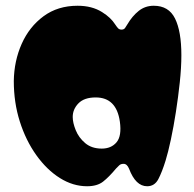

<svg xmlns="http://www.w3.org/2000/svg" viewBox="-20 -634 674 668"><path d="M492 14Q452 14 429 -47Q422 -64 410 -64Q400 -64 394.5 -58.5Q389 -53 384 -48Q359 -18 338.5 -2Q318 14 283 14Q234 14 188.5 -14.5Q143 -43 106.5 -94Q70 -145 49 -211Q28 -277 28 -352Q29 -422 55.5 -481.5Q82 -541 131.5 -577.5Q181 -614 250 -614Q300 -614 335 -592Q351 -582 362 -571.5Q373 -561 380 -550Q386 -541 390.5 -536Q395 -531 403 -531Q411 -531 415 -536.5Q419 -542 423 -549Q440 -578 462.5 -596Q485 -614 515 -614Q567 -614 589 -569.5Q611 -525 611 -442Q611 -399 605.5 -347.5Q600 -296 592 -244.5Q584 -193 574.5 -148.5Q565 -104 556 -75Q544 -36 531 -11Q518 14 492 14ZM334 -117Q367 -117 385.5 -139Q404 -161 397 -211Q385 -295 313 -295Q273 -295 253 -274.5Q233 -254 233 -227Q233 -207 243.5 -181Q254 -155 276.5 -136Q299 -117 334 -117Z"/></svg>

Font: Matemasie
Style: Regular
Weight: 400
Designer: Adam Yeo
Version: Version 1.001; ttfautohint (v1.8.4.7-5d5b)